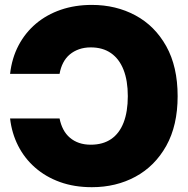

<svg xmlns="http://www.w3.org/2000/svg" viewBox="-20 -759 773 790"><path d="M357.9 11.2Q285.6 11.2 226.8 -10Q168 -31.2 124.3 -69.6Q80.6 -107.9 54.4 -159.7Q28.3 -211.4 21.5 -271.5H225.1Q230 -246.6 240.5 -226.6Q251 -206.5 267.6 -192.4Q284.2 -178.2 305.7 -170.9Q327.1 -163.6 353.5 -163.6Q403.3 -163.6 437.3 -186.8Q471.2 -210 488.5 -254.6Q505.9 -299.3 505.9 -363.3Q505.9 -427.2 488.3 -471.9Q470.7 -516.6 436.8 -540.3Q402.8 -564 353.5 -564Q327.1 -564 305.4 -556.4Q283.7 -548.8 267.1 -534.9Q250.5 -521 240 -500.7Q229.5 -480.5 225.1 -455.1H21.5Q28.8 -520 56.4 -572.3Q84 -624.5 127.9 -661.6Q171.9 -698.7 230.2 -718.8Q288.6 -738.8 357.9 -738.8Q457 -738.8 537.1 -695.8Q617.2 -652.8 664.1 -568.8Q710.9 -484.9 710.9 -363.3Q710.9 -242.7 664.1 -158.9Q617.2 -75.2 537.4 -32Q457.5 11.2 357.9 11.2Z"/></svg>

Font: Inter 28pt Black
Style: Regular
Weight: 900
Designer: Rasmus Andersson
Foundry: rsms
Version: Version 4.001;git-66647c0bb